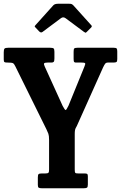

<svg xmlns="http://www.w3.org/2000/svg" viewBox="-20 -1005 646 1025"><path d="M182 -17.5V-58Q182 -72 186.2 -75.5Q190.5 -79 203.5 -79H221.5Q235 -79 238.5 -82.8Q242 -86.5 242 -99.5V-258.5Q242 -280.5 238.2 -291Q234.5 -301.5 228 -314.5L61.5 -651.5Q55.5 -664.5 49 -667.8Q42.5 -671 21.5 -671H18.5Q7 -671 3.5 -673.8Q0 -676.5 0 -688V-726Q0 -741.5 4.5 -745.8Q9 -750 23.5 -750H248Q261.5 -750 266 -746.5Q270.5 -743 270.5 -728.5V-693Q270.5 -679 266.8 -675Q263 -671 255 -671H234Q218 -671 215.5 -666.5Q213 -662 219 -649.5L314.5 -439.5Q326.5 -417 330.5 -417.5Q334.5 -418 345.5 -440.5L430.5 -649Q437.5 -665 433.8 -668Q430 -671 415 -671H384Q379 -671 376 -674.2Q373 -677.5 373 -691V-728Q373 -742 376.2 -746Q379.5 -750 393 -750H587.5Q599.5 -750 602.8 -746.2Q606 -742.5 606 -730V-690Q606 -677 601.8 -674Q597.5 -671 584.5 -671H556Q546.5 -671 541.8 -665.2Q537 -659.5 530 -644.5L396 -345.5Q390 -331 384.5 -322Q379 -313 379 -290V-100Q379 -85.5 381.8 -82.2Q384.5 -79 399 -79H432.5Q442.5 -79 445.8 -76.2Q449 -73.5 449 -63.5V-20Q449 -6 444 -3Q439 0 426.5 0H203Q192 0 187 -2.8Q182 -5.5 182 -17.5ZM189 -837.5 171 -856.5Q165.5 -862 165.2 -864Q165 -866 170.5 -872L264.5 -976.5Q272 -985 291 -985H348.5Q358.5 -985 362.8 -983Q367 -981 371.5 -976.5L467.5 -870Q473 -864.5 466.5 -858L444 -835.5Q438.5 -830 436.5 -830.2Q434.5 -830.5 428 -835L330.5 -907.5Q317.5 -917 305.5 -908L207 -834.5Q198.5 -828 189 -837.5Z"/></svg>

Font: Besley* Condensed Semi
Style: Regular
Weight: 600
Width: 3
Designer: Owen Earl
Foundry: indestructible type*
Version: Version 3.000; ttfautohint (v1.8.3)